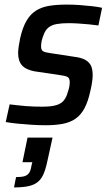

<svg xmlns="http://www.w3.org/2000/svg" viewBox="-20 -538 476 837"><path d="M179 8Q151 8 118.5 6Q86 4 56.5 1Q27 -2 5 -6L22 -83Q39 -81 57 -79Q75 -77 93 -75.5Q111 -74 129 -73.5Q147 -73 165 -73Q203 -73 225 -79.5Q247 -86 258.5 -100.5Q270 -115 276 -138Q280 -149 282 -159.5Q284 -170 284 -180Q284 -198 273.5 -203Q263 -208 239 -211L131 -227Q93 -234 76 -253Q59 -272 59 -307Q59 -318 61.5 -335.5Q64 -353 68 -372Q79 -420 96.5 -449Q114 -478 139 -493Q164 -508 197 -513Q230 -518 272 -518Q299 -518 327 -516Q355 -514 381.5 -511Q408 -508 425 -504L409 -427Q389 -430 366.5 -432Q344 -434 321.5 -435.5Q299 -437 278 -437Q251 -437 229 -433.5Q207 -430 192 -418.5Q177 -407 169 -383Q165 -373 162 -361Q159 -349 159 -335Q159 -319 169 -314Q179 -309 202 -306L307 -290Q331 -287 348 -279Q365 -271 374.5 -255.5Q384 -240 384 -210Q384 -198 381.5 -180.5Q379 -163 374 -142Q364 -95 348 -65.5Q332 -36 308.5 -20Q285 -4 253 2Q221 8 179 8ZM41 279 50 234Q74 234 87 230Q100 226 107 215.5Q114 205 117 185L121 169H78L100 62H209L191 144Q183 185 173.5 211.5Q164 238 148 252.5Q132 267 106.5 273Q81 279 41 279Z"/></svg>

Font: Saira SemiCondensed Medium
Style: Italic
Weight: 500
Width: 4
Italic angle: -12°
Designer: Hector Gatti with collaboration of the Omnibus-Type team
Foundry: Omnibus-Type
Version: Version 1.101